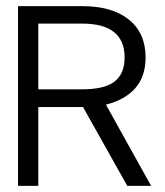

<svg xmlns="http://www.w3.org/2000/svg" viewBox="-20 -609 540 629"><path d="M457 -420.9Q457 -299.8 327.1 -266.1L475.1 0H397L252 -258.3H244.1H105.5V0H39.1V-588.9H249Q347.7 -588.9 402.3 -544.7Q457 -500.5 457 -420.9ZM388.2 -420.9Q388.2 -531.7 249 -531.7H105.5V-316.4H249Q322.8 -316.4 355.5 -342Q388.2 -367.7 388.2 -420.9Z"/></svg>

Font: Meera
Style: Regular
Weight: 400
Designer: Hussain KH and Suresh P for Swathanthra Malayalam Computing (SMC)
Version: Version 7.0.0+20221109